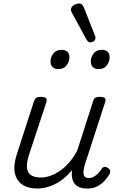

<svg xmlns="http://www.w3.org/2000/svg" viewBox="-20 -1077 687 1114"><path d="M196 17Q143 17 109 -6.5Q75 -30 66 -74Q57 -118 77 -180L177 -489Q183 -505 191 -510Q199 -515 215 -515Q240 -515 247 -507.5Q254 -500 249 -484L147 -175Q134 -133 136.5 -104Q139 -75 159.5 -61Q180 -47 218 -47Q244 -47 272 -57Q300 -67 328 -86Q356 -105 381.5 -134.5Q407 -164 428 -203L520 -489Q525 -505 533 -510Q541 -515 557 -515Q581 -515 588.5 -507.5Q596 -500 590 -484L471 -118Q466 -99 464.5 -82Q463 -65 470 -54.5Q477 -44 495 -44Q511 -44 525 -52Q539 -60 550.5 -72.5Q562 -85 569 -96Q573 -104 582 -108Q591 -112 605 -103Q619 -95 619.5 -85.5Q620 -76 615 -66Q604 -47 586 -27.5Q568 -8 543.5 4.5Q519 17 488 17Q462 17 443 10Q424 3 413.5 -10.5Q403 -24 399 -42.5Q395 -61 397 -84L398 -90Q374 -61 348.5 -40.5Q323 -20 297 -7.5Q271 5 245.5 11Q220 17 196 17ZM317 -676Q299 -676 286 -687Q273 -698 273 -720Q273 -745 289.5 -766.5Q306 -788 338 -788Q357 -788 370 -777.5Q383 -767 383 -745Q383 -720 366.5 -698Q350 -676 317 -676ZM551 -676Q532 -676 519.5 -687Q507 -698 507 -720Q507 -745 523 -766.5Q539 -788 571 -788Q591 -788 603.5 -777.5Q616 -767 616 -745Q616 -720 600 -698Q584 -676 551 -676ZM504 -831Q498 -831 492.5 -835Q487 -839 481 -849L396 -1005Q394 -1010 392.5 -1014.5Q391 -1019 391 -1023Q392 -1032 399.5 -1040Q407 -1048 418.5 -1052.5Q430 -1057 440 -1057Q457 -1057 467 -1033L531 -870Q533 -867 533.5 -863Q534 -859 534 -856Q533 -844 523.5 -837.5Q514 -831 504 -831Z"/></svg>

Font: Playwrite RO Light
Style: Regular
Weight: 300
Version: Version 1.002